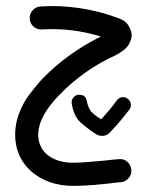

<svg xmlns="http://www.w3.org/2000/svg" viewBox="-20 -389 509 626"><path d="M219 217Q196 217 179 214Q137 207 104.5 186.5Q72 166 53 136Q33 104 30 64Q27 24 41 -16Q55 -54 77 -82.5Q99 -111 117 -131Q201 -217 309 -270Q214 -299 117 -293Q101 -292 89.5 -302Q78 -312 77 -328Q76 -344 86.5 -355.5Q97 -367 113 -368Q176 -372 239.5 -362.5Q303 -353 363 -331Q369 -329 381.5 -322.5Q394 -316 402 -300Q414 -278 406 -257Q399 -237 382.5 -225Q366 -213 355 -208Q252 -161 172 -78Q127 -31 112 10Q95 59 117 96Q139 131 193 140Q204 142 225 141.5Q246 141 270 139Q294 137 316.5 135Q339 133 354 131L367 130Q383 128 394.5 138Q406 148 408 163Q410 179 400 191Q390 203 375 205L362 206Q324 211 286.5 214Q249 217 219 217ZM313 54Q305 54 299.5 51.5Q294 49 291 47Q262 28 241.5 9Q221 -10 214 -50Q212 -61 218 -69.5Q224 -78 234 -80H239Q260 -80 263 -59Q268 -36 277.5 -25Q287 -14 310 0Q319 -10 325 -17Q331 -24 336.5 -30.5Q342 -37 348 -44.5Q354 -52 361 -62Q367 -70 377.5 -72Q388 -74 396 -67Q405 -61 406.5 -50.5Q408 -40 402 -32Q393 -20 386 -11.5Q379 -3 372.5 5Q366 13 358.5 21Q351 29 341 40Q339 43 331.5 48.5Q324 54 313 54Z"/></svg>

Font: Dongol
Style: Regular
Weight: 400
Designer: Abdo Mohamed and Ibrahim Hamdi
Foundry: Protype Foundry
Version: Version 1.000;hotconv 1.0.109;makeotfexe 2.5.65596